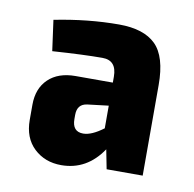

<svg xmlns="http://www.w3.org/2000/svg" viewBox="-51 -666 455 451"><g transform="rotate(10 176.5 -440.5)"><path d="M199 -615Q258 -615 286.5 -587Q315 -559 315 -491V-275H229L220 -321Q183 -266 122 -266Q83 -266 57 -290.5Q31 -315 31 -358V-394Q31 -433 54.5 -455.5Q78 -478 119 -478H208V-492Q208 -531 174 -531Q130 -531 55 -526L45 -599Q125 -615 199 -615ZM160 -348Q180 -348 208 -369V-423L158 -417Q134 -414 134 -388V-378Q134 -348 160 -348Z"/></g></svg>

Font: exo2condensed_b
Style: Bold
Weight: 700
Width: 3
Designer: Natanael Gama
Version: Version 1.001;PS 001.001;hotconv 1.0.70;makeotf.lib2.5.58329